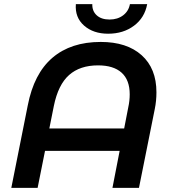

<svg xmlns="http://www.w3.org/2000/svg" viewBox="-20 -914 838 934"><path d="M741 -465Q741 -423 733 -384L656 0H527L562 -180H199L163 0H35L115 -401Q145 -556 235 -633Q325 -710 470 -710Q597 -710 669 -645.5Q741 -581 741 -465ZM584 -289 604 -392Q611 -424 611 -455Q611 -525 571.5 -560.5Q532 -596 457 -596Q369 -596 316 -549Q263 -502 242 -399L220 -289ZM349 -894H429Q428 -860 450.5 -839.5Q473 -819 513 -819Q552 -819 579 -839.5Q606 -860 612 -894H696Q684 -828 632 -789Q580 -750 506 -750Q434 -750 389 -789.5Q344 -829 349 -894Z"/></svg>

Font: Montserrat Alternates SemiBold
Style: Italic
Weight: 600
Italic angle: -11.3°
Designer: Julieta Ulanovsky
Foundry: Julieta Ulanovsky
Version: Version 7.200